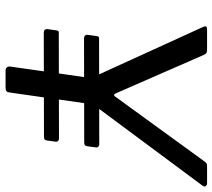

<svg xmlns="http://www.w3.org/2000/svg" viewBox="-58 -724 782 707"><g transform="rotate(90 333.5 -371.0)"><path d="M655.3 -742Q662.5 -742 665.9 -737Q669.2 -732 664.4 -725.6L373.5 -333.8Q368.4 -328.2 366 -321.8Q363.7 -315.5 361.9 -300.9L321.1 -15Q319.8 -5.6 315.8 -2.8Q311.9 0 301.4 0H241.4Q232.2 0 228.4 -5Q224.6 -10 225.6 -17.2L265.5 -298.3Q266.7 -308.6 266.5 -313.3Q266.2 -318 263.4 -324.7L79.5 -727.7Q76.4 -734.6 78.1 -738.3Q79.9 -742 89.4 -742H164.3Q173.5 -742 177.3 -738.3Q181.1 -734.5 183.7 -727.6L323.8 -407Q328.2 -398 331.6 -399.6Q335.1 -401.2 340.8 -410.2L574.5 -731.8Q580.3 -739.7 583.8 -740.9Q587.3 -742 596.2 -742H655.3ZM519 -300.8Q517.7 -293.7 514.4 -291.7Q511.2 -289.6 502.9 -289.6L121.9 -288.9Q114.9 -288.9 111.4 -292.8Q107.9 -296.8 108.9 -303.2L113.3 -335.2Q114.6 -341.2 116.1 -342.7Q117.7 -344.3 121.6 -344.3L513 -345Q517.4 -345 520.9 -341.2Q524.3 -337.4 523.3 -332.8ZM497.9 -152.5Q496.6 -145.5 493.3 -143.4Q490.1 -141.4 481.8 -141.4L100.8 -140.7Q93.8 -140.7 90.3 -144.6Q86.8 -148.5 87.8 -155L92.2 -187Q93.5 -192.9 95 -194.4Q96.6 -196 100.5 -196L491.9 -196.7Q496.3 -196.7 499.8 -192.9Q503.2 -189.1 502.2 -184.5Z"/></g></svg>

Font: Libre Franklin Thin
Style: Italic
Weight: 100
Italic angle: -8°
Designer: Pablo Impallari, Rodrigo Fuenzalida, Nhung Nguyen
Foundry: Impallari Type
Version: Version 3.000